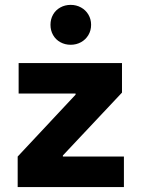

<svg xmlns="http://www.w3.org/2000/svg" viewBox="-20 -760 574 780"><path d="M51.8 -124 287.1 -375.5V-379.9H55.7V-503.9H475.6V-383.8L235.4 -128.4V-124H483.4V0H51.8ZM185.1 -659.2Q185.1 -682.1 195.6 -700.7Q206.1 -719.2 225.1 -729.7Q244.1 -740.2 267.1 -740.2Q290 -740.2 309.1 -729.7Q328.1 -719.2 339.1 -700.7Q350.1 -682.1 350.1 -659.2Q350.1 -636.2 339.1 -617.7Q328.1 -599.1 309.1 -588.6Q290 -578.1 267.1 -578.1Q244.1 -578.1 225.1 -588.6Q206.1 -599.1 195.6 -617.7Q185.1 -636.2 185.1 -659.2Z"/></svg>

Font: Wanted Sans
Style: Bold
Weight: 700
Designer: Original Design by Kil Hyung-jin and Kang Hanbin, Wanted Lab, Inc; Hangeul from Source Han Sans by Jang Soo-young and Ka
Foundry: Wanted Lab, Inc.
Version: Version 1.000